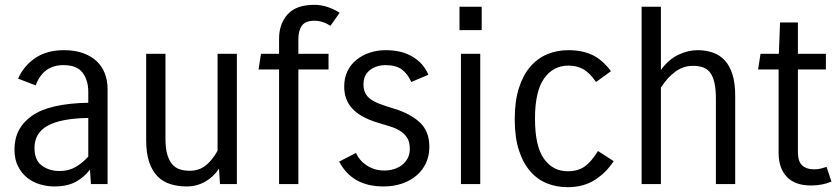

<svg xmlns="http://www.w3.org/2000/svg" viewBox="-20 -763 3482 796"><path d="M357 0 353 -60Q331 -30 295.5 -10Q260 10 205 10Q176 10 146.5 1.5Q117 -7 93.5 -25.5Q70 -44 55 -73Q40 -102 40 -144Q40 -232 112.5 -283Q185 -334 346 -337V-382Q346 -430 322.5 -461.5Q299 -493 243 -493Q200 -493 171.5 -471.5Q143 -450 128 -409L55 -437Q79 -491 127 -523Q175 -555 245 -555Q291 -555 325 -542.5Q359 -530 381.5 -508.5Q404 -487 415 -457.5Q426 -428 426 -394V0ZM227 -54Q265 -54 294 -71Q323 -88 346 -114V-274Q231 -272 177 -241.5Q123 -211 123 -150Q123 -99 153.5 -76.5Q184 -54 227 -54Z M962 -540V0H892L888 -64Q865 -29 830 -9.5Q795 10 754 10Q718 10 687 0.5Q656 -9 633.5 -31.5Q611 -54 598.5 -91Q586 -128 586 -182V-540H666V-188Q666 -148 673.5 -122.5Q681 -97 694 -82Q707 -67 725.5 -61Q744 -55 767 -55Q804 -55 831.5 -76Q859 -97 882 -138V-540Z M1350 -656Q1318 -677 1283 -677Q1246 -677 1231.5 -656.5Q1217 -636 1217 -601V-540H1342V-475H1217V0H1137V-475H1052L1062 -540H1137V-603Q1137 -664 1172.5 -703.5Q1208 -743 1283 -743Q1312 -743 1339.5 -733.5Q1367 -724 1388 -710Z M1571 10Q1504 10 1458.5 -16Q1413 -42 1386 -93L1456 -129Q1470 -97 1501.5 -76.5Q1533 -56 1573 -56Q1593 -56 1612 -61.5Q1631 -67 1646 -78.5Q1661 -90 1670 -106.5Q1679 -123 1679 -146Q1679 -175 1667.5 -192.5Q1656 -210 1637 -221.5Q1618 -233 1593.5 -240Q1569 -247 1544 -255Q1473 -277 1440 -313.5Q1407 -350 1407 -404Q1407 -441 1421 -469Q1435 -497 1459 -516Q1483 -535 1514 -545Q1545 -555 1579 -555Q1645 -555 1690.5 -528Q1736 -501 1756 -453L1685 -423Q1671 -456 1646.5 -474.5Q1622 -493 1578 -493Q1560 -493 1544 -488Q1528 -483 1515 -473.5Q1502 -464 1494.5 -449Q1487 -434 1487 -413Q1487 -392 1494.5 -377Q1502 -362 1517.5 -351Q1533 -340 1557.5 -331Q1582 -322 1615 -312Q1681 -292 1720.5 -255.5Q1760 -219 1760 -154Q1760 -117 1746 -87Q1732 -57 1707 -35.5Q1682 -14 1647 -2Q1612 10 1571 10Z M1885 -638V-735H1977V-638ZM1891 0V-540H1971V0Z M2198 -271Q2198 -157 2235 -105Q2272 -53 2334 -53Q2377 -53 2405 -73.5Q2433 -94 2459 -137L2524 -95Q2495 -49 2447.5 -18Q2400 13 2333 13Q2288 13 2248.5 -2.5Q2209 -18 2179 -52Q2149 -86 2131.5 -139.5Q2114 -193 2114 -269Q2114 -343 2131 -397Q2148 -451 2178 -486Q2208 -521 2248.5 -538Q2289 -555 2336 -555Q2393 -555 2435 -535.5Q2477 -516 2513 -468L2451 -423Q2425 -461 2398.5 -476Q2372 -491 2336 -491Q2274 -491 2236 -438Q2198 -385 2198 -271Z M2640 0V-735H2720V-473Q2752 -517 2792.5 -536Q2833 -555 2871 -555Q2906 -555 2935 -545Q2964 -535 2984.5 -513Q3005 -491 3016.5 -455Q3028 -419 3028 -367V0H2948V-354Q2948 -393 2942 -419.5Q2936 -446 2924.5 -461.5Q2913 -477 2895 -483.5Q2877 -490 2853 -490Q2813 -490 2780 -466Q2747 -442 2720 -400V0Z M3427 -10Q3389 6 3342 6Q3276 6 3242 -30Q3208 -66 3208 -129V-475H3123L3133 -540H3209L3214 -670H3288V-540H3404V-475H3288V-133Q3288 -93 3306 -77Q3324 -61 3355 -61Q3370 -61 3380.5 -63.5Q3391 -66 3407 -71Z"/></svg>

Font: Carrois Gothic
Style: Regular
Weight: 400
Designer: Ralph du Carrois
Foundry: Ralph du Carrois
Version: Version 1.001